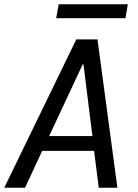

<svg xmlns="http://www.w3.org/2000/svg" viewBox="-31 -886 651 906"><path d="M-11 0 329 -700H429L523 0H435L413 -174H168L87 0ZM359 -582 201 -244H405L363 -582ZM234 -800 246 -866H572L561 -800Z"/></svg>

Font: DM Mono
Style: Italic
Weight: 400
Italic angle: -10°
Designer: Colophon Foundry
Foundry: Colophon Foundry
Version: Version 1.000; ttfautohint (v1.8.2.53-6de2)